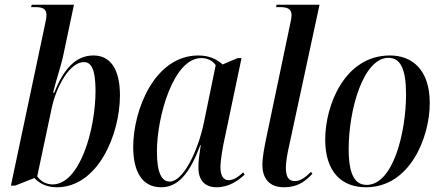

<svg xmlns="http://www.w3.org/2000/svg" viewBox="-20 -780 1866 810"><path d="M220 10C392 10 486 -211 486 -378C486 -491 444 -546 374 -546C297 -546 246 -484 209 -389H204C217 -444 238 -503 247 -547L292 -760H114L111 -750H130C160 -750 176 -742 176 -717C176 -706 173 -690 168 -668L26 3H44L125 -29C146 -7 175 10 220 10ZM202 -2C174 -2 151 -16 137 -36L199 -328C219 -418 275 -518 334 -518C364 -518 383 -490 383 -397C383 -232 316 -2 202 -2Z M660 10C729 10 779 -44 825 -168H827C822 -133 817 -105 817 -74C817 -19 844 10 894 10C946 10 986 -19 1012 -43L1006 -53C984 -32 965 -20 944 -20C922 -20 910 -39 910 -75C910 -106 921 -167 928 -197L999 -535H983L919 -508C897 -528 865 -546 817 -546C632 -546 542 -316 542 -160C542 -58 578 10 660 10ZM696 -14C663 -14 642 -49 642 -141C642 -289 712 -535 829 -535C853 -535 876 -526 890 -505L840 -262C815 -142 753 -14 696 -14Z M1178 10C1237 10 1269 -16 1298 -47L1292 -55C1270 -33 1248 -16 1224 -16C1196 -16 1186 -36 1186 -73C1186 -95 1192 -132 1200 -166L1328 -760H1147L1145 -750H1162C1199 -750 1210 -738 1210 -715C1210 -708 1208 -693 1204 -678L1105 -206C1095 -159 1087 -116 1087 -85C1087 -27 1116 10 1178 10Z M1524 10C1710 10 1793 -201 1793 -345C1793 -487 1718 -546 1625 -546C1436 -546 1352 -339 1352 -191C1352 -55 1421 10 1524 10ZM1527 0C1479 0 1451 -40 1451 -151C1451 -319 1513 -536 1619 -536C1669 -536 1693 -490 1693 -382C1693 -220 1638 0 1527 0Z"/></svg>

Font: Noto Serif Display Condensed Medium
Style: Italic
Weight: 500
Width: 3
Italic angle: -12°
Designer: Monotype Design Team
Foundry: Monotype Imaging Inc.
Version: Version 2.009